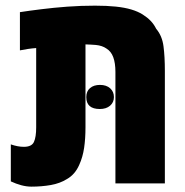

<svg xmlns="http://www.w3.org/2000/svg" viewBox="-20 -661 667 692"><path d="M93.3 11.7Q75.7 11.7 56.6 6.6Q37.6 1.5 19 -7.3V-140.6Q44.4 -131.8 65.9 -131.8Q94.2 -131.8 102.3 -149.4Q110.4 -167 110.4 -202.1V-487.8Q95.7 -486.8 81.1 -484.6Q66.4 -482.4 51.8 -479.5V-617.2Q86.9 -622.6 130.1 -627.9Q173.3 -633.3 222.4 -637Q271.5 -640.6 322.3 -640.6Q365.2 -640.6 397.5 -637.2Q429.7 -633.8 453.4 -626.7Q477.1 -619.6 494.1 -608.9Q511.2 -598.1 522.9 -585.9Q534.7 -573.7 543 -557.1Q564.5 -531.7 569.3 -494.1Q574.2 -456.5 574.2 -405.8V0H396V-401.9Q396 -433.6 388.2 -454.8Q380.4 -476.1 363.3 -486.3Q348.6 -496.6 325.2 -499Q315.9 -499.5 306.6 -500.2Q297.4 -501 288.1 -501V-202.1Q288.1 -161.6 283.2 -128.2Q278.3 -94.7 265.6 -66.9Q250.5 -32.2 221.2 -15.6Q196.3 0 163.1 5.9Q129.9 11.7 93.3 11.7ZM339.8 -268.1Q291 -268.1 291 -311Q291 -332 304.4 -343.5Q317.9 -355 340.3 -355Q363.3 -355 377 -342.8Q390.6 -330.6 390.6 -311Q390.6 -292 376.7 -280Q362.8 -268.1 339.8 -268.1Z"/></svg>

Font: Open Sans SemiCondensed ExtraBold
Style: Regular
Weight: 800
Width: 4
Designer: Monotype Design Team
Foundry: Monotype Imaging Inc.
Version: Version 3.000